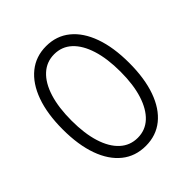

<svg xmlns="http://www.w3.org/2000/svg" viewBox="-203 -872 1016 1016"><g transform="rotate(-45 305.0 -363.5)"><path d="M305.2 9.8Q227.5 9.8 171.6 -35.2Q115.7 -80.1 85.7 -163.6Q55.7 -247.1 55.7 -363.3Q55.7 -479.5 85.9 -563.2Q116.2 -647 172.1 -692.1Q228 -737.3 305.2 -737.3Q382.3 -737.3 438 -692.1Q493.7 -647 523.7 -563.2Q553.7 -479.5 553.7 -363.3Q553.7 -247.6 523.9 -163.8Q494.1 -80.1 438.5 -35.2Q382.8 9.8 305.2 9.8ZM305.2 -50.8Q362.3 -50.8 403.1 -88.6Q443.8 -126.5 466.1 -196.3Q488.3 -266.1 488.3 -363.3Q488.3 -460.9 466.1 -531.2Q443.8 -601.6 403.1 -639.2Q362.3 -676.8 305.2 -676.8Q248 -676.8 206.8 -638.9Q165.5 -601.1 143.6 -531Q121.6 -460.9 121.6 -363.3Q121.6 -266.1 143.6 -196.3Q165.5 -126.5 206.8 -88.6Q248 -50.8 305.2 -50.8Z"/></g></svg>

Font: Inter 20pt Light
Style: Regular
Weight: 300
Version: Version 4.001;git-66647c0bb